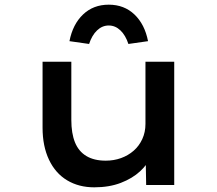

<svg xmlns="http://www.w3.org/2000/svg" viewBox="-20 -791 929 821"><path d="M383 10Q317 10 267 -20Q217 -50 189.5 -108Q162 -166 162 -245V-527H285V-278Q285 -221 300.5 -182.5Q316 -144 349 -124Q382 -104 432 -104Q467 -104 497.5 -115Q528 -126 551.5 -146.5Q575 -167 588.5 -196.5Q602 -226 602 -261V-527H725V0H605L603 -110L625 -122Q612 -89 579 -58.5Q546 -28 496.5 -9Q447 10 383 10ZM361 -603 277 -615Q291 -687 335 -729Q379 -771 445 -771Q511 -771 555 -729Q599 -687 613 -615L529 -603Q517 -640 495 -661Q473 -682 445 -682Q417 -682 395 -661Q373 -640 361 -603Z"/></svg>

Font: Lexend Peta Medium
Style: Regular
Weight: 500
Designer: Bonnie Shaver-Troup, Thomas Jockin
Foundry: Lexend
Version: Version 1.007